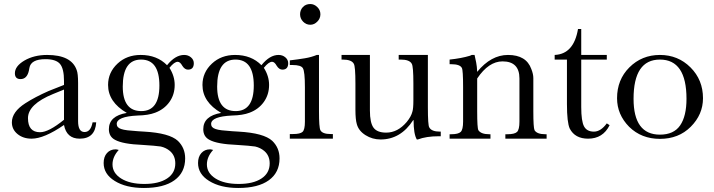

<svg xmlns="http://www.w3.org/2000/svg" viewBox="-20 -689 3548 954"><path d="M458 -81Q453 0 376 0Q311 0 298 -68Q199 0 137 0Q95 0 67 -23Q39 -46 39 -81Q39 -133 106 -176Q154 -207 222 -237L298 -267V-287Q298 -348 278 -371.5Q258 -395 206 -395Q133 -395 126 -351L124 -340Q115 -296 82 -296Q54 -296 54 -325Q54 -360 101 -388Q149 -416 214 -416Q335 -416 361 -341Q368 -324 368 -276V-87Q368 -33 400 -33Q431 -33 440 -81ZM244 -222Q119 -171 119 -102Q119 -32 179 -32Q222 -32 298 -94V-244Z M697 -35Q822 -28 864 11Q900 46 900 98Q900 168 847 206.5Q794 245 695 245Q606 245 550 210Q495 176 495 121Q495 90 511.5 71.5Q528 53 555 53Q559 53 570 56Q539 90 539 128Q539 171 582 198Q625 225 697 225Q769 225 810 198Q851 171 851 123Q851 84 824 61Q805 45 779 39Q766 37 743 35Q720 33 688 31Q590 27 552 6Q521 -10 521 -47Q521 -113 610 -128Q517 -182 517 -267Q517 -329 564 -373Q610 -416 679 -416Q760 -416 810 -365Q851 -416 895 -416Q915 -416 929 -404Q943 -392 943 -375Q943 -343 914 -343Q898 -343 886 -362Q875 -382 863 -382Q846 -382 822 -352Q848 -311 848 -267Q848 -219 822 -182.5Q796 -146 751 -129Q717 -116 664 -115Q560 -110 560 -73Q560 -55 582 -48Q593 -44 613.5 -41.5Q634 -39 665 -37ZM590 -259Q590 -137 682 -137Q772 -137 772 -264Q772 -393 681 -393Q590 -393 590 -259Z M1166 -35Q1291 -28 1333 11Q1369 46 1369 98Q1369 168 1316 206.5Q1263 245 1164 245Q1075 245 1019 210Q964 176 964 121Q964 90 980.5 71.5Q997 53 1024 53Q1028 53 1039 56Q1008 90 1008 128Q1008 171 1051 198Q1094 225 1166 225Q1238 225 1279 198Q1320 171 1320 123Q1320 84 1293 61Q1274 45 1248 39Q1235 37 1212 35Q1189 33 1157 31Q1059 27 1021 6Q990 -10 990 -47Q990 -113 1079 -128Q986 -182 986 -267Q986 -329 1033 -373Q1079 -416 1148 -416Q1229 -416 1279 -365Q1320 -416 1364 -416Q1384 -416 1398 -404Q1412 -392 1412 -375Q1412 -343 1383 -343Q1367 -343 1355 -362Q1344 -382 1332 -382Q1315 -382 1291 -352Q1317 -311 1317 -267Q1317 -219 1291 -182.5Q1265 -146 1220 -129Q1186 -116 1133 -115Q1029 -110 1029 -73Q1029 -55 1051 -48Q1062 -44 1082.5 -41.5Q1103 -39 1134 -37ZM1059 -259Q1059 -137 1151 -137Q1241 -137 1241 -264Q1241 -393 1150 -393Q1059 -393 1059 -259Z M1471 -618Q1471 -639 1485 -654Q1499 -669 1522 -669Q1541 -669 1556.5 -654Q1572 -639 1572 -618Q1572 -597 1556.5 -581.5Q1541 -566 1522 -566Q1501 -566 1486 -581.5Q1471 -597 1471 -618ZM1565 -136Q1565 -55 1572 -42Q1582 -23 1623 -23H1634V0H1420V-23H1436Q1472 -23 1483.5 -34Q1495 -45 1495 -84V-256Q1495 -333 1485 -350Q1476 -366 1433 -366H1420V-389Q1462 -394 1495 -399.5Q1528 -405 1554 -416H1565Z M2106 -156Q2106 -66 2113 -56Q2124 -35 2166 -35H2170V-12H2160Q2098 -12 2056 4H2051Q2035 -23 2035 -92H2033Q1971 4 1871 4Q1830 4 1796 -17.5Q1762 -39 1753 -72Q1746 -95 1746 -144V-274Q1746 -359 1738 -372Q1727 -393 1683 -393H1677V-416H1818V-140Q1818 -79 1836 -54.5Q1854 -30 1899 -30Q1956 -30 2001 -83Q2023 -110 2029 -134Q2034 -149 2034 -191V-274Q2034 -359 2026 -372Q2015 -393 1971 -393H1961V-416H2106Z M2338 -416Q2342 -399 2346 -378.5Q2350 -358 2351 -332Q2420 -416 2504 -416Q2595 -416 2620 -346Q2630 -321 2630 -301V-136Q2630 -55 2636 -42Q2648 -22 2690 -22H2696V0H2491V-22H2501Q2537 -22 2549 -33.5Q2561 -45 2561 -85V-299Q2561 -384 2477 -384Q2408 -384 2351 -299V-136Q2351 -52 2357 -42Q2370 -22 2411 -22H2417V0H2214V-22H2222Q2257 -22 2269 -33.5Q2281 -45 2281 -85V-256Q2281 -340 2275 -351Q2266 -370 2222 -370H2214V-393Q2272 -399 2315 -412L2324 -416Z M2868 -393V-157Q2868 -87 2882 -61Q2896 -35 2931 -35Q2965 -35 2995 -76L3009 -67Q2976 0 2902 0Q2837 0 2811 -50Q2797 -80 2797 -172V-393H2736V-416Q2831 -420 2852 -545H2868V-416H2995V-393Z M3046 -201Q3046 -293 3107 -354Q3169 -416 3259 -416Q3349 -416 3411 -354Q3473 -292 3473 -201Q3473 -120 3412 -59Q3352 1 3259 1Q3167 1 3106 -59Q3046 -120 3046 -201ZM3128 -198Q3128 -20 3259 -20Q3328 -20 3359.5 -66Q3391 -112 3391 -198Q3391 -393 3259 -393Q3128 -393 3128 -198Z"/></svg>

Font: New Athena Unicode
Style: Regular
Weight: 400
Designer: J. Rusten 1997; rev. by R. Hancock 2001, 2002, rev. by D. Mastronarde 2002-2021
Foundry: GreekKeys New Athena Unicode
Version: Version 5.008